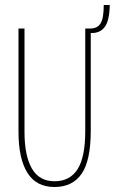

<svg xmlns="http://www.w3.org/2000/svg" viewBox="-20 -737 478 768"><path d="M198 11Q125 11 89.5 -46Q54 -103 54 -210V-623H78V-209Q78 -114 107.5 -63Q137 -12 198 -12Q260 -12 290.5 -60.5Q321 -109 321 -212V-623H343V-213Q343 -95 306.5 -42Q270 11 198 11ZM342 -605V-623Q369 -623 382 -643Q395 -663 395 -717H419Q418 -654 398.5 -628.5Q379 -603 342 -605Z"/></svg>

Font: Inconsolata SemiCondensed ExtraLight
Style: Regular
Weight: 200
Width: 4
Monospace: yes
Designer: Raph Levien, Cyreal, Brenton Simpson
Foundry: Raph Levien, Cyreal, Google
Version: Version 3.100; ttfautohint (v1.8.4.7-5d5b)